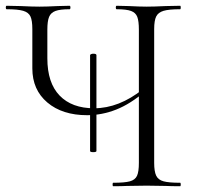

<svg xmlns="http://www.w3.org/2000/svg" viewBox="-25 -645 681 665"><path d="M379 -613Q376 -613 376 -619Q376 -625 379 -625L421 -624Q459 -622 483 -622Q509 -622 549 -624L599 -625Q601 -625 601 -619Q601 -613 599 -613Q560 -613 541.5 -607.5Q523 -602 516 -588Q509 -574 509 -544V-81Q509 -51 516 -36.5Q523 -22 541.5 -17Q560 -12 599 -12Q601 -12 601 -6Q601 0 599 0Q567 0 549 -1L483 -2L415 -1Q397 0 367 0Q365 0 365 -6Q365 -12 367 -12Q407 -12 425 -17Q443 -22 449.5 -36Q456 -50 456 -81V-542Q456 -572 450.5 -586.5Q445 -601 429 -607Q413 -613 379 -613ZM277 -246Q191 -246 139 -290Q87 -334 87 -408V-544Q87 -574 80.5 -588Q74 -602 55.5 -607.5Q37 -613 -2 -613Q-5 -613 -5 -619Q-5 -625 -2 -625L46 -624Q86 -622 112 -622Q137 -622 175 -624L216 -625Q219 -625 219 -619Q219 -613 216 -613Q183 -613 167 -607Q151 -601 145 -586.5Q139 -572 139 -542V-443Q139 -358 181.5 -314Q224 -270 301 -270Q387 -270 470 -336L478 -329Q427 -285 377.5 -265.5Q328 -246 277 -246ZM298 -459Q309 -459 309 -454V-122Q309 -118 298 -118Q287 -118 287 -122V-454Q287 -456 290.5 -457.5Q294 -459 298 -459Z"/></svg>

Font: Cormorant SC Light
Style: Regular
Weight: 300
Designer: Christian Thalmann (Catharsis Fonts)
Foundry: Catharsis Fonts
Version: Version 4.000